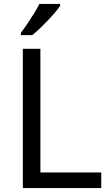

<svg xmlns="http://www.w3.org/2000/svg" viewBox="-20 -964 564 984"><path d="M97 0V-714H187V-80H499V0ZM288 -934Q279 -920 262 -900Q245 -880 224.5 -858.5Q204 -837 183.5 -817.5Q163 -798 145 -784H87V-796Q102 -815 119.5 -841Q137 -867 154 -894.5Q171 -922 182 -944H288Z"/></svg>

Font: Noto Sans Hebrew
Style: Regular
Weight: 400
Designer: Monotype Design Team
Foundry: Monotype Imaging Inc.
Version: Version 2.003